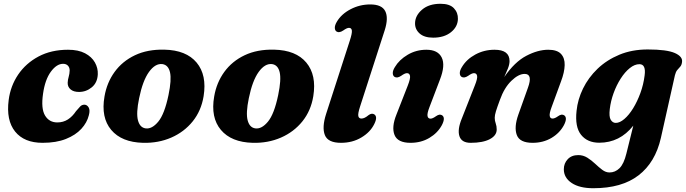

<svg xmlns="http://www.w3.org/2000/svg" viewBox="-20 -743 3633 1017"><path d="M314 -405Q280 -405 249.2 -363Q218.5 -321 208 -246.5Q196.5 -168 218.5 -131.2Q240.5 -94.5 283.5 -94.5Q315 -94.5 339.5 -110.2Q364 -126 382.5 -154Q395.5 -169 404.5 -178.8Q413.5 -188.5 427.5 -188.5Q441.5 -188 449.8 -173.5Q458 -159 450.5 -132Q441 -93.5 410.8 -60.5Q380.5 -27.5 329.2 -7Q278 13.5 205.5 13.5Q108 13.5 60 -46.2Q12 -106 26 -213.5Q35.5 -287.5 76.2 -347.8Q117 -408 184.2 -443.8Q251.5 -479.5 340.5 -479.5Q395 -479.5 430.5 -460.8Q466 -442 482.8 -412Q499.5 -382 498 -349.5Q496 -305 466.2 -280.5Q436.5 -256 398.5 -256Q369.5 -256 353.8 -269.5Q338 -283 338.5 -304.5Q339 -320.5 343.8 -336.2Q348.5 -352 349 -370Q349 -385.5 339.8 -395.2Q330.5 -405 314 -405Z M850.5 -480Q966.5 -477.5 1021.5 -411.5Q1076.5 -345.5 1058.5 -233.5Q1046 -156.5 1000.8 -100.2Q955.5 -44 887.2 -14.2Q819 15.5 737.5 13.5Q624 10.5 569 -55Q514 -120.5 533.5 -232Q546 -305.5 587.2 -362.2Q628.5 -419 695 -450.5Q761.5 -482 850.5 -480ZM751.5 -63Q785 -58.5 818.2 -98.5Q851.5 -138.5 872.5 -239.5Q889.5 -321 880.5 -360Q871.5 -399 840 -403.5Q802.5 -408 769.2 -362Q736 -316 717 -223Q700.5 -144 710.8 -105.5Q721 -67 751.5 -63Z M1431.5 -480Q1547.5 -477.5 1602.5 -411.5Q1657.5 -345.5 1639.5 -233.5Q1627 -156.5 1581.8 -100.2Q1536.5 -44 1468.2 -14.2Q1400 15.5 1318.5 13.5Q1205 10.5 1150 -55Q1095 -120.5 1114.5 -232Q1127 -305.5 1168.2 -362.2Q1209.5 -419 1276 -450.5Q1342.5 -482 1431.5 -480ZM1332.5 -63Q1366 -58.5 1399.2 -98.5Q1432.5 -138.5 1453.5 -239.5Q1470.5 -321 1461.5 -360Q1452.5 -399 1421 -403.5Q1383.5 -408 1350.2 -362Q1317 -316 1298 -223Q1281.5 -144 1291.8 -105.5Q1302 -67 1332.5 -63Z M2018 -583.5 1887.5 -179.5Q1875 -141 1878 -128Q1881 -115 1894.5 -115Q1911 -115 1932 -133Q1949 -145.5 1962 -137.5Q1982 -125 1962.5 -86Q1941.5 -43 1894.2 -14.8Q1847 13.5 1786 13.5Q1717 13.5 1700.8 -27.5Q1684.5 -68.5 1707.5 -140L1833 -528Q1845.5 -566.5 1843.8 -581Q1842 -595.5 1828.5 -595.5Q1817.5 -595.5 1798 -581.5Q1777 -567.5 1763.5 -575.5Q1754 -581 1753.5 -595Q1753 -609 1764 -627.5Q1788 -668.5 1836.8 -694Q1885.5 -719.5 1941 -719.5Q2002.5 -719.5 2020.5 -684Q2038.5 -648.5 2018 -583.5Z M2274.5 -543.5Q2227 -543.5 2202.2 -566Q2177.5 -588.5 2178.5 -621Q2179.5 -661 2215.8 -692Q2252 -723 2313.5 -723Q2362 -723 2384.2 -699.5Q2406.5 -676 2405.5 -642.5Q2404.5 -601 2368.5 -572.2Q2332.5 -543.5 2274.5 -543.5ZM2255 -176Q2242 -142.5 2244.5 -128.5Q2247 -114.5 2260.5 -114.5Q2271.5 -114.5 2289.5 -127.5Q2308.5 -141 2321.5 -132.5Q2341 -119.5 2320.5 -80Q2298 -38.5 2254.2 -12.5Q2210.5 13.5 2154.5 13.5Q2086.5 13.5 2069.8 -28Q2053 -69.5 2080 -136.5L2140 -290Q2154.5 -327 2151.8 -341.2Q2149 -355.5 2135.5 -355.5Q2124.5 -355.5 2105 -341.5Q2084 -327.5 2070.5 -335.5Q2061 -341 2060.5 -355Q2060 -369 2071.5 -387.5Q2094.5 -426.5 2139.5 -453Q2184.5 -479.5 2238.5 -479.5Q2299.5 -479.5 2319.8 -438.2Q2340 -397 2310 -320.5Z M2425.5 -335.5Q2416 -341 2415.5 -355Q2415 -369 2426.5 -387.5Q2451 -429 2497.8 -454.2Q2544.5 -479.5 2599.5 -479.5Q2679 -479.5 2679 -419.5Q2679 -402.5 2670.8 -381.2Q2662.5 -360 2651 -335Q2706 -415 2767.5 -447.2Q2829 -479.5 2884 -479.5Q2930.5 -479.5 2951.2 -457.8Q2972 -436 2971 -398Q2970 -360 2951.5 -311.5L2901.5 -175Q2889.5 -143 2891.8 -129Q2894 -115 2907 -115Q2918.5 -115 2936 -127.5Q2955 -141 2968 -132.5Q2987.5 -119.5 2967 -80Q2944.5 -38 2900.8 -12.2Q2857 13.5 2801 13.5Q2733 13.5 2717.5 -27.8Q2702 -69 2725.5 -135.5L2776.5 -278.5Q2803 -351.5 2759 -351.5Q2726.5 -351.5 2688.8 -315Q2651 -278.5 2628 -214Q2613.5 -175 2607 -154Q2600.5 -133 2600.5 -119Q2600.5 -103.5 2605.8 -89.2Q2611 -75 2611 -57Q2611 -25 2574.2 -5.8Q2537.5 13.5 2473 13.5Q2425 13.5 2413.5 -21.8Q2402 -57 2426.5 -116L2495 -290Q2510 -327 2507.2 -341.2Q2504.5 -355.5 2490.5 -355.5Q2479.5 -355.5 2460 -341.5Q2439 -327.5 2425.5 -335.5Z M3480.5 -12Q3451 117.5 3362.2 185.8Q3273.5 254 3123 254Q3049.5 254 3008 226.2Q2966.5 198.5 2966.5 153.5Q2966.5 122.5 2987 100.5Q3007.5 78.5 3043 78.5Q3069 78.5 3091 92.2Q3113 106 3132.2 124.2Q3151.5 142.5 3170 156.5Q3188.5 170.5 3208.5 170.5Q3238.5 170.5 3261.5 148Q3284.5 125.5 3298 70L3334.5 -77.5Q3263 13 3154 13Q3091.5 13 3058 -28.8Q3024.5 -70.5 3034 -156Q3040 -216 3068.2 -274Q3096.5 -332 3145.2 -378.8Q3194 -425.5 3260.8 -453.2Q3327.5 -481 3411 -481Q3512 -481 3554.8 -462Q3597.5 -443 3592.5 -413.5Q3590.5 -398 3583 -389.8Q3575.5 -381.5 3567.5 -372.2Q3559.5 -363 3555 -344.5ZM3210 -166Q3205 -125 3215 -108.5Q3225 -92 3241.5 -92Q3263 -92 3287.2 -112.8Q3311.5 -133.5 3333.5 -169.2Q3355.5 -205 3372 -250Q3388.5 -295 3394.5 -343.5Q3402.5 -403 3367 -403Q3341.5 -403 3315.8 -382.2Q3290 -361.5 3267.8 -326.8Q3245.5 -292 3230.2 -250Q3215 -208 3210 -166Z"/></svg>

Font: Fraunces 9pt S050
Style: Bold Italic
Weight: 700
Italic angle: -16°
Version: Version 1.000; ttfautohint (v1.8.3)